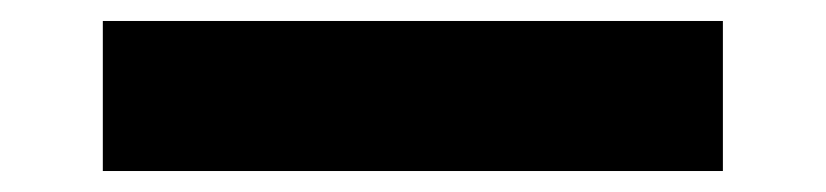

<svg xmlns="http://www.w3.org/2000/svg" viewBox="-20 20 787 183"><path d="M78 183V40H669V183Z"/></svg>

Font: DM Sans 17pt Black
Style: Regular
Weight: 900
Version: Version 4.004;gftools[0.9.30]